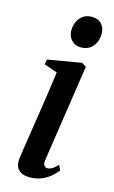

<svg xmlns="http://www.w3.org/2000/svg" viewBox="-117 -786 500 842"><g transform="rotate(15 133.0 -365.0)"><path d="M108.5 10.5Q88.5 10.5 73 3.8Q57.5 -3 49.8 -18.2Q42 -33.5 45 -58.5Q46.5 -71 51 -101.5Q55.5 -132 62.2 -174.8Q69 -217.5 76.5 -266.8Q84 -316 91.5 -367Q99 -418 105 -464.5L45 -485.5L49 -508L202 -534L222 -521.5L156 -81.5Q153 -63 159 -55.5Q165 -48 173 -48Q183.5 -48 194 -53.8Q204.5 -59.5 220 -75.5L231 -53Q222 -40.5 205 -25.5Q188 -10.5 163.8 0Q139.5 10.5 108.5 10.5ZM178 -598Q151 -598 135 -616Q119 -634 119 -659.5Q119.5 -694.5 139.2 -717.2Q159 -740 191.5 -740Q221 -740 236.5 -722Q252 -704 251.5 -679.5Q251.5 -644.5 232 -621.2Q212.5 -598 178 -598Z"/></g></svg>

Font: Merriweather 96pt Medium
Style: Italic
Weight: 500
Italic angle: -7.8°
Version: Version 2.101